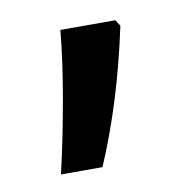

<svg xmlns="http://www.w3.org/2000/svg" viewBox="-43 -167 342 337"><g transform="rotate(-10 128.0 1.0)"><path d="M41 126Q55 66 67 -2Q79 -70 84 -124H182L189 -113Q161 19 115 126Z"/></g></svg>

Font: Noto Sans Gurmukhi ExtraCondensed Medium
Style: Regular
Weight: 500
Width: 2
Designer: Jelle Bosma - Monotype Design Team
Foundry: Monotype Imaging Inc.
Version: Version 2.004; ttfautohint (v1.8.4.7-5d5b)